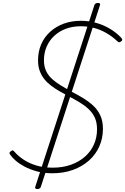

<svg xmlns="http://www.w3.org/2000/svg" viewBox="-20 -1156 849 1302"><path d="M334 19Q277 19 230 6Q183 -7 147 -26Q111 -45 86.5 -66.5Q62 -88 50 -106Q45 -112 44.5 -118Q44 -124 53 -130Q62 -138 68 -135.5Q74 -133 79 -126Q104 -97 141.5 -72.5Q179 -48 227.5 -33.5Q276 -19 337 -19Q406 -19 461.5 -39Q517 -59 556.5 -94Q596 -129 617 -176.5Q638 -224 638 -279Q638 -326 622.5 -359Q607 -392 580 -417Q553 -442 518 -463Q483 -484 442 -505Q412 -521 382.5 -538Q353 -555 326.5 -575Q300 -595 280.5 -619.5Q261 -644 249.5 -675Q238 -706 238 -746Q238 -806 259 -855Q280 -904 319.5 -940Q359 -976 412 -995.5Q465 -1015 529 -1015Q581 -1015 631.5 -1001Q682 -987 725.5 -961Q769 -935 802 -900Q809 -891 809 -886Q809 -881 801 -875Q793 -869 787.5 -869.5Q782 -870 775 -877Q740 -910 699.5 -933Q659 -956 616 -967Q573 -978 528 -978Q473 -978 427 -961Q381 -944 347.5 -912.5Q314 -881 296 -839Q278 -797 278 -747Q278 -706 292.5 -675Q307 -644 333 -620.5Q359 -597 392 -577Q425 -557 462 -536Q501 -516 539 -493.5Q577 -471 608.5 -443Q640 -415 659 -376Q678 -337 678 -283Q678 -218 653.5 -163Q629 -108 583.5 -67.5Q538 -27 475 -4Q412 19 334 19ZM233 126Q215 126 219 111L620 -1121Q625 -1136 644 -1136Q663 -1136 658 -1121L257 111Q252 126 233 126Z"/></svg>

Font: Playwrite MX Thin
Style: Regular
Weight: 250
Designer: Veronika Burian, José Scaglione
Foundry: TypeTogether
Version: Version 1.002